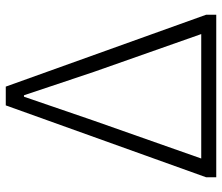

<svg xmlns="http://www.w3.org/2000/svg" viewBox="-72 -697 769 665"><g transform="rotate(-90 312.5 -364.5)"><path d="M31 0H594V-35L345 -729H280L31 -35ZM96 -52 227 -424 310 -666H315L396 -424L527 -52Z"/></g></svg>

Font: Noto Sans T Chinese Light
Style: Regular
Weight: 300
Designer: Ryoko NISHIZUKA (kana & ideographs); Paul D. Hunt (Latin, Greek & Cyrillic); Wenlong ZHANG (bopomofo); Sandoll Communica
Foundry: Adobe Systems Incorporated
Version: Version 1.000;PS 1;hotconv 1.0.78;makeotf.lib2.5.61930